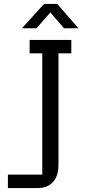

<svg xmlns="http://www.w3.org/2000/svg" viewBox="-20 -952 446 972"><path d="M341 -682H276V-117Q276 -38 221 -10Q200 0 169 0H20V-68H194V-682H130V-750H341ZM377 -809H304L235 -889L165 -809H91L203 -932H270Z"/></svg>

Font: Kelly Slab
Style: Regular
Weight: 400
Designer: Denis Masharov
Foundry: Denis Masharov
Version: Version 1.001